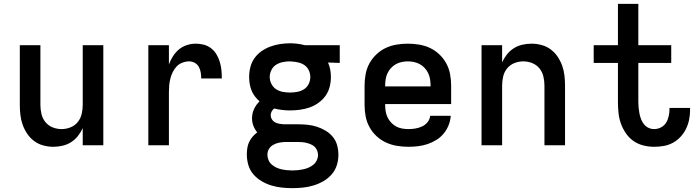

<svg xmlns="http://www.w3.org/2000/svg" viewBox="-20 -755 3640 998"><path d="M257 8Q231 8 205 1Q179 -6 158 -21.5Q137 -37 122 -59Q107 -81 98 -106Q89 -131 86 -157.5Q83 -184 83 -210V-520H190V-210Q190 -186 195.5 -162.5Q201 -139 216 -120.5Q231 -102 253.5 -93Q276 -84 300 -84Q324 -84 346.5 -93Q369 -102 384 -120.5Q399 -139 404.5 -162.5Q410 -186 410 -210V-520H517V0H410V-89Q400 -67 385 -48Q370 -29 349.5 -16Q329 -3 305 2.5Q281 8 257 8Z M751 0V-520H858V-420Q866 -442 879 -462.5Q892 -483 910 -498Q928 -513 951 -520.5Q974 -528 998 -528Q1019 -528 1040 -522.5Q1061 -517 1078 -503.5Q1095 -490 1106 -471Q1117 -452 1123 -431.5Q1129 -411 1131 -390Q1133 -369 1133 -347H1026Q1026 -363 1023.5 -378Q1021 -393 1014 -406.5Q1007 -420 993 -428Q979 -436 964 -436Q946 -436 928.5 -429.5Q911 -423 898.5 -410Q886 -397 878 -380.5Q870 -364 865.5 -346.5Q861 -329 859.5 -311.5Q858 -294 858 -276V0Z M1500 223Q1472 223 1444.5 220Q1417 217 1390.5 209Q1364 201 1339.5 186.5Q1315 172 1297 151Q1279 130 1271 103Q1263 76 1263 48Q1263 31 1265.5 14.5Q1268 -2 1275 -17Q1282 -32 1293 -44.5Q1304 -57 1317 -67Q1304 -83 1297 -101.5Q1290 -120 1290 -140Q1290 -165 1300.5 -188Q1311 -211 1329 -228Q1316 -240 1305 -254Q1294 -268 1287.5 -284.5Q1281 -301 1278 -319Q1275 -337 1275 -355Q1275 -381 1281.5 -406.5Q1288 -432 1303 -453Q1318 -474 1339.5 -489Q1361 -504 1385.5 -513Q1410 -522 1436 -526Q1462 -530 1488 -530Q1505 -530 1522.5 -528Q1540 -526 1556 -522L1566 -520H1746V-428L1685 -430Q1693 -412 1696.5 -393Q1700 -374 1700 -355Q1700 -329 1693.5 -303.5Q1687 -278 1672 -257Q1657 -236 1635.5 -220.5Q1614 -205 1589.5 -196.5Q1565 -188 1539 -184.5Q1513 -181 1488 -181Q1467 -181 1446 -183.5Q1425 -186 1405 -191Q1397 -185 1392 -175.5Q1387 -166 1387 -156Q1387 -145 1393 -135Q1399 -125 1409 -119.5Q1419 -114 1430.5 -112Q1442 -110 1453 -109Q1455 -109 1456.5 -109Q1458 -109 1459 -109Q1462 -109 1465.5 -109Q1469 -109 1472 -109H1528Q1553 -109 1578 -106.5Q1603 -104 1626.5 -96.5Q1650 -89 1672 -76Q1694 -63 1710 -43.5Q1726 -24 1732.5 0.5Q1739 25 1739 50Q1739 78 1730.5 104.5Q1722 131 1703.5 152Q1685 173 1660.5 187Q1636 201 1609.5 209Q1583 217 1555.5 220Q1528 223 1500 223ZM1488 -274Q1506 -274 1525 -277.5Q1544 -281 1560 -291Q1576 -301 1584.5 -318.5Q1593 -336 1593 -355Q1593 -372 1585.5 -388.5Q1578 -405 1564.5 -415Q1551 -425 1534 -429.5Q1517 -434 1499 -435L1488 -436Q1487 -436 1487 -436Q1487 -436 1486 -436Q1468 -436 1449 -432Q1430 -428 1414.5 -418Q1399 -408 1390.5 -390.5Q1382 -373 1382 -355Q1382 -336 1391 -318.5Q1400 -301 1415.5 -291Q1431 -281 1450 -277.5Q1469 -274 1488 -274ZM1500 131Q1515 131 1529 129.5Q1543 128 1557 125Q1571 122 1584.5 116Q1598 110 1609 101Q1620 92 1626.5 78.5Q1633 65 1633 50Q1633 39 1628.5 27.5Q1624 16 1615.5 8Q1607 0 1596.5 -4.5Q1586 -9 1574.5 -12Q1563 -15 1551.5 -16Q1540 -17 1528 -17H1472Q1469 -17 1466 -17Q1463 -17 1460 -17Q1444 -16 1429 -13Q1414 -10 1400 -2Q1386 6 1378 19.5Q1370 33 1370 49Q1370 63 1375.5 76.5Q1381 90 1391.5 99.5Q1402 109 1415.5 115.5Q1429 122 1443 125Q1457 128 1471.5 129.5Q1486 131 1500 131Z M2103 8Q2073 8 2043 3Q2013 -2 1986 -14.5Q1959 -27 1937 -47.5Q1915 -68 1900.5 -94.5Q1886 -121 1880.5 -150.5Q1875 -180 1875 -210V-310Q1875 -340 1880.5 -369.5Q1886 -399 1900 -425Q1914 -451 1936 -472Q1958 -493 1984.5 -505.5Q2011 -518 2040.5 -523Q2070 -528 2100 -528Q2130 -528 2159.5 -523Q2189 -518 2215.5 -505.5Q2242 -493 2264 -472Q2286 -451 2300 -425Q2314 -399 2319.5 -369.5Q2325 -340 2325 -310V-214H1982V-210Q1982 -193 1984.5 -177Q1987 -161 1994 -146Q2001 -131 2012.5 -118.5Q2024 -106 2038.5 -98Q2053 -90 2069.5 -87Q2086 -84 2103 -84Q2121 -84 2139 -87Q2157 -90 2173.5 -97.5Q2190 -105 2202 -119.5Q2214 -134 2216 -153H2323Q2321 -127 2311.5 -103.5Q2302 -80 2286 -60.5Q2270 -41 2248 -27.5Q2226 -14 2202 -6Q2178 2 2153 5Q2128 8 2103 8ZM2218 -306V-310Q2218 -326 2215.5 -342.5Q2213 -359 2206 -374Q2199 -389 2188 -401Q2177 -413 2163 -421Q2149 -429 2132.5 -432.5Q2116 -436 2100 -436Q2084 -436 2067.5 -432.5Q2051 -429 2037 -421Q2023 -413 2012 -401Q2001 -389 1994 -374Q1987 -359 1984.5 -342.5Q1982 -326 1982 -310V-306Z M2483 0V-520H2590V-431Q2600 -453 2615 -472Q2630 -491 2650.5 -504Q2671 -517 2695 -522.5Q2719 -528 2743 -528Q2769 -528 2795 -521Q2821 -514 2842 -498.5Q2863 -483 2878 -461Q2893 -439 2902 -414Q2911 -389 2914 -362.5Q2917 -336 2917 -310V0H2810V-310Q2810 -334 2804.5 -357.5Q2799 -381 2784 -399.5Q2769 -418 2746.5 -427Q2724 -436 2700 -436Q2676 -436 2653.5 -427Q2631 -418 2616 -399.5Q2601 -381 2595.5 -357.5Q2590 -334 2590 -310V0Z M3380 8Q3352 8 3324 1Q3296 -6 3273 -22Q3250 -38 3233.5 -62Q3217 -86 3207.5 -112.5Q3198 -139 3195 -167.5Q3192 -196 3192 -224V-428H3066V-520H3192V-735H3298V-520H3469V-428H3298V-224Q3298 -209 3299.5 -194Q3301 -179 3304 -164Q3307 -149 3312.5 -135Q3318 -121 3327.5 -109Q3337 -97 3351 -90.5Q3365 -84 3380 -84Q3399 -84 3416 -93Q3433 -102 3442.5 -117.5Q3452 -133 3456 -151.5Q3460 -170 3460 -188Q3460 -190 3460 -191Q3460 -192 3460 -194H3567Q3567 -191 3567 -188.5Q3567 -186 3567 -183Q3567 -158 3562 -133Q3557 -108 3546 -85.5Q3535 -63 3517.5 -44Q3500 -25 3478 -13Q3456 -1 3431 3.5Q3406 8 3380 8Z"/></svg>

Font: Zed Mono Semibold Extended
Style: Regular
Weight: 600
Width: 7
Monospace: yes
Designer: Belleve Invis
Foundry: Belleve Invis
Version: Version 1.0.0; ttfautohint (v1.8.4)